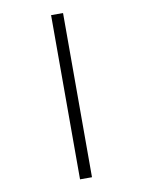

<svg xmlns="http://www.w3.org/2000/svg" viewBox="-92 -784 724 965"><g transform="rotate(-10 270.0 -301.0)"><path d="M237 -720H298V118H237Z"/></g></svg>

Font: 3270 Nerd Font Mono
Style: Regular
Weight: 400
Monospace: yes
Version: Version 3.0.1;Nerd Fonts 3.0.0